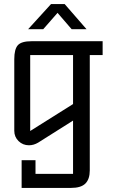

<svg xmlns="http://www.w3.org/2000/svg" viewBox="-20 -702 563 941"><path d="M483 -432H420V133Q420 176 398.5 197.5Q377 219 328 219H86V83H154V150H338V-111L167 -3Q145 10 122 10Q92 10 71 -10.5Q50 -31 50 -61V-412Q50 -461 67.5 -480.5Q85 -500 135 -500H483ZM338 -192V-432H128V-60ZM297 -682 404 -559H331L262 -639L192 -559H118L230 -682Z"/></svg>

Font: Kelly Slab
Style: Regular
Weight: 400
Designer: Denis Masharov
Foundry: Denis Masharov
Version: Version 1.001